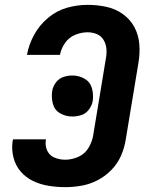

<svg xmlns="http://www.w3.org/2000/svg" viewBox="-20 -763 616 791"><path d="M249 8Q282 8 316 2Q350 -4 382 -20.5Q414 -37 439.5 -63.5Q465 -90 479 -122.5Q493 -155 498 -188L550 -502Q557 -542 554 -580.5Q551 -619 533.5 -651.5Q516 -684 485.5 -705.5Q455 -727 417.5 -735Q380 -743 341 -743Q298 -743 255.5 -731Q213 -719 177.5 -689Q142 -659 120.5 -619.5Q99 -580 91 -537H227Q232 -563 248 -586Q264 -609 289.5 -619.5Q315 -630 341 -630Q361 -630 379 -622.5Q397 -615 407 -598Q417 -581 418.5 -561Q420 -541 416 -521L364 -206Q360 -180 345 -154.5Q330 -129 303 -117Q276 -105 249 -105Q226 -105 205 -113.5Q184 -122 174.5 -142.5Q165 -163 169 -186V-189H34Q33 -186 32 -182Q27 -147 35.5 -114Q44 -81 65 -56.5Q86 -32 116 -17.5Q146 -3 180 2.5Q214 8 249 8ZM278 -283Q297 -283 315.5 -289Q334 -295 346.5 -312Q359 -329 362 -347Q366 -374 358.5 -400Q351 -426 328 -439Q305 -452 278 -452Q260 -452 241.5 -446Q223 -440 210.5 -423.5Q198 -407 195 -388Q191 -361 198 -335Q205 -309 228 -296Q251 -283 278 -283Z"/></svg>

Font: Iosevka Sparkle XBdObl
Style: Regular
Weight: 800
Italic angle: -9°
Designer: Belleve Invis
Foundry: Belleve Invis
Version: Version 4.5.0; ttfautohint (v1.8.3)